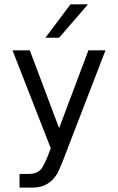

<svg xmlns="http://www.w3.org/2000/svg" viewBox="-20 -684 540 877"><path d="M342.8 -145.5Q324.2 -97.7 294.9 -21.5Q254.9 85.9 241.2 109.4Q222.7 140.6 194.8 156.7Q167 172.9 129.9 172.9H69.3V110.4H113.3Q146.5 110.4 165 91.3Q183.6 72.3 211.9 -6.8L37.1 -454.1H116.2L250 -98.6L383.8 -454.1H461.9ZM301.8 -664.1H381.8L250 -511.7H187.5Z"/></svg>

Font: BabelStone Shapes
Style: Regular
Weight: 400
Designer: Andrew West
Foundry: BabelStone
Version: Version 15.0.0 September 13, 2022